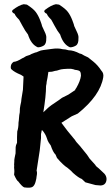

<svg xmlns="http://www.w3.org/2000/svg" viewBox="-20 -886 533 913"><path d="M246 -866 261 -864Q291 -845 303 -829Q315 -813 324 -789.5Q333 -766 333 -762Q339 -748 345 -736Q355 -716 353 -704Q354 -677 340.5 -669Q327 -661 313 -661Q281 -674 266 -722Q253 -738 239 -764.5Q225 -791 224 -792Q205 -811 203 -820Q184 -829 194 -839Q224 -862 246 -866ZM93 -866 108 -864Q138 -845 150 -829Q162 -813 171 -789.5Q180 -766 180 -762Q186 -748 192 -736Q202 -716 200 -704Q201 -677 187.5 -669Q174 -661 160 -661Q128 -674 113 -722Q100 -738 86 -764.5Q72 -791 71 -792Q52 -811 50 -820Q31 -829 41 -839Q71 -862 93 -866ZM199 -477Q199 -430 186 -352Q192 -357 204 -369Q218 -383 260 -410L275 -421L305 -436L338 -458Q336 -460 343 -468Q362 -501 365 -526Q365 -539 361 -545.5Q357 -552 336 -554Q334 -556 317 -559Q276 -559 262.5 -554Q249 -549 242 -549L227 -545L210 -544L206 -517Q206 -516 202 -497Q202 -490 199 -477ZM369 -35Q354 -40 327 -64Q322 -71 301 -88Q281 -100 251 -135Q251 -136 244 -151Q232 -162 221 -195Q220 -196 218 -199Q216 -202 211.5 -208.5Q207 -215 202 -231Q197 -247 182 -266H178Q178 -260 175 -249V-229L169 -171L154 -74Q158 -66 154 -47Q154 -39 149 -21Q144 -3 134 3Q124 9 95 5Q85 1 67 -23Q60 -26 47 -55Q49 -73 48 -77.5Q47 -82 47 -89Q47 -96 48 -98Q46 -96 48 -118V-125Q48 -129 54 -157Q54 -178 54.5 -186.5Q55 -195 61 -207V-234L62 -261Q68 -279 68 -303Q70 -315 70.5 -326.5Q71 -338 74 -352Q74 -374 77 -385.5Q80 -397 80.5 -401.5Q81 -406 82 -416L89 -459L92 -522L80 -530Q48 -543 35 -556Q30 -559 31.5 -571.5Q33 -584 45 -592Q59 -592 86 -609Q89 -609 104 -619L122 -625Q125 -628 147 -636Q152 -636 163 -641.5Q174 -647 186 -648Q196 -649 226.5 -653.5Q257 -658 278 -652Q291 -652 306 -647Q330 -647 360 -631Q367 -631 380 -622L399 -613L424 -593Q445 -576 462 -550Q474 -538 471 -519Q457 -432 350 -346L321 -333L272 -302Q297 -267 337 -220Q340 -213 360 -192L394 -150L406 -132L433 -102Q436 -95 450 -85L467 -69Q490 -51 486 -28Q482 -5 458 -4L434 -6L386 -19Z"/></svg>

Font: Caveat Brush
Style: Regular
Weight: 400
Designer: Pablo Impallari
Foundry: Creative Lab NY
Version: Version 1.096; ttfautohint (v1.3)